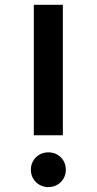

<svg xmlns="http://www.w3.org/2000/svg" viewBox="-20 -765 400 795"><path d="M180.2 9.7Q159.7 9.7 143.2 0.1Q126.8 -9.4 117.3 -25.8Q107.8 -42.2 107.8 -62.2Q107.8 -82.3 117.3 -98.8Q126.8 -115.2 143.2 -124.7Q159.7 -134.2 180.2 -134.2Q200.6 -134.2 217.2 -124.7Q233.8 -115.2 243.2 -98.8Q252.6 -82.3 252.6 -62.2Q252.6 -42.2 243.2 -25.8Q233.8 -9.4 217.2 0.1Q200.6 9.7 180.2 9.7ZM120 -205V-745H240.3V-205Z"/></svg>

Font: Hauora
Style: Regular
Weight: 400
Designer: Wayne Shih
Foundry: WCYS
Version: Version 1.001